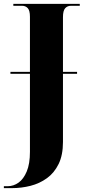

<svg xmlns="http://www.w3.org/2000/svg" viewBox="-42 -734 450 994"><path d="M-22 240V230H-2Q28 230 54 211.5Q80 193 96.5 153.5Q113 114 113 52V-352H12V-362H113V-647Q113 -680 101.5 -692Q90 -704 73 -704H27V-714H371V-704H325Q307 -704 295.5 -691.5Q284 -679 284 -645V-362H357V-352H284V1Q284 69 261.5 115Q239 161 201 188.5Q163 216 116 228Q69 240 19 240Z"/></svg>

Font: Noto Serif Display SemiCondensed ExtraBold
Style: Regular
Weight: 800
Width: 4
Designer: Monotype Design Team
Foundry: Monotype Imaging Inc.
Version: Version 2.009